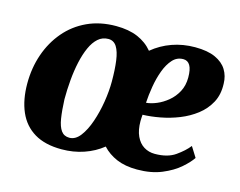

<svg xmlns="http://www.w3.org/2000/svg" viewBox="-84 -687 1027 823"><g transform="rotate(15 430.0 -275.5)"><path d="M247 10Q173.5 10 126 -18.5Q78.5 -47 55.5 -100Q32.5 -153 32.5 -225Q32.5 -294 53.5 -354.8Q74.5 -415.5 114 -462Q153.5 -508.5 210 -534.8Q266.5 -561 337.5 -561Q393.5 -561 433.5 -544Q473.5 -527 500 -495Q538.5 -527 586.2 -544Q634 -561 688 -561Q743.5 -561 778 -545.2Q812.5 -529.5 829 -502.5Q845.5 -475.5 846 -441.5Q848 -393.5 828.8 -357.8Q809.5 -322 776.8 -296.8Q744 -271.5 703.8 -255.5Q663.5 -239.5 622 -231.8Q580.5 -224 544.5 -223Q544 -215.5 543.5 -208.8Q543 -202 543 -195Q543 -155 555.5 -128Q568 -101 589.5 -87.8Q611 -74.5 638 -74.5Q694.5 -74.5 729 -98.8Q763.5 -123 783.5 -148.5L812 -103Q798.5 -82 768.2 -55.5Q738 -29 691.2 -9.5Q644.5 10 582 10Q529 10 491 -6.2Q453 -22.5 427.5 -50.5Q391.5 -21.5 345.5 -5.8Q299.5 10 247 10ZM266.5 -46.5Q293.5 -46.5 314.5 -74Q335.5 -101.5 350.2 -144.5Q365 -187.5 372.8 -236Q380.5 -284.5 380.5 -326.5Q380.5 -379.5 375.2 -418.2Q370 -457 356.8 -478Q343.5 -499 319.5 -499Q293.5 -499 274.2 -482Q255 -465 241.8 -435.5Q228.5 -406 220 -367.5Q211.5 -329 207.8 -286.2Q204 -243.5 204 -200.5Q206 -151 211.5 -116.5Q217 -82 230 -64.2Q243 -46.5 266.5 -46.5ZM545.5 -276.5Q566.5 -278 591.8 -288.5Q617 -299 640 -318Q663 -337 677.8 -364.5Q692.5 -392 692.5 -427.5Q692.5 -463.5 682.2 -481Q672 -498.5 652 -498.5Q624 -498.5 604.8 -477.2Q585.5 -456 573 -422.2Q560.5 -388.5 554 -349.8Q547.5 -311 545.5 -276.5Z"/></g></svg>

Font: Merriweather 36pt Black
Style: Italic
Weight: 900
Italic angle: -7.8°
Version: Version 2.101